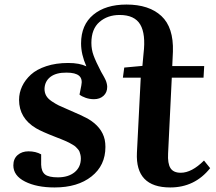

<svg xmlns="http://www.w3.org/2000/svg" viewBox="-20 -802 942 836"><path d="M217.8 14.2Q139.6 14.2 88.9 -11.5Q38.1 -37.1 38.1 -82Q38.1 -110.8 56.9 -127Q75.7 -143.1 104 -143.1Q135.7 -143.1 159.2 -129.9V-85Q160.2 -55.2 176 -42.5Q191.9 -29.8 231.9 -29.8Q277.3 -29.8 304.7 -52Q332 -74.2 332 -111.8Q332 -120.1 330.3 -127.7Q328.6 -135.3 326.4 -141.1Q324.2 -147 318.6 -153.1Q313 -159.2 309.1 -163.1Q305.2 -167 295.7 -172.4Q286.1 -177.7 281 -180.7Q275.9 -183.6 263.2 -189Q250.5 -194.3 244.4 -196.8Q238.3 -199.2 223.1 -205.1Q160.2 -229.5 136.7 -243.7Q63 -287.6 63 -367.2Q63 -397.9 76.2 -426Q89.4 -454.1 114.5 -477.1Q139.6 -500 181.6 -513.9Q223.6 -527.8 276.9 -527.8Q326.2 -527.8 356 -513.2Q333 -565.4 333 -612.8Q333 -693.8 386.5 -738Q439.9 -782.2 530.8 -782.2Q628.9 -782.2 682.6 -732.4Q736.3 -682.6 732.9 -577.1L730 -514.2H869.1L866.2 -463.9H728L711.9 -133.8Q709.5 -90.3 722.2 -70.1Q734.9 -49.8 767.1 -49.8Q814.9 -49.8 868.2 -103L895 -69.8Q828.1 14.2 721.2 14.2Q568.8 14.2 576.2 -137.2L592.8 -463.9H515.1L521 -507.8L600.1 -515.1L605 -568.8Q615.2 -653.8 590.6 -695.3Q565.9 -736.8 501 -736.8Q448.2 -736.8 413.1 -706.3Q377.9 -675.8 377.9 -615.2Q377.9 -586.4 387.5 -560.3Q397 -534.2 419.9 -490.2Q420.4 -489.3 423.8 -483.2Q427.2 -477.1 428.2 -475.6Q429.2 -474.1 431.9 -469Q434.6 -463.9 435.5 -462.2Q436.5 -460.4 438.7 -455.8Q440.9 -451.2 441.7 -449Q442.4 -446.8 443.6 -442.9Q444.8 -439 445.3 -436.3Q445.8 -433.6 446.3 -430.2Q446.8 -426.8 446.8 -423.8Q446.8 -399.4 430.7 -384.8Q414.6 -370.1 389.2 -370.1Q370.1 -370.1 352.8 -376.2Q335.4 -382.3 326.2 -390.1L334 -429.2Q340.3 -458.5 324.2 -472.2Q308.1 -485.8 270 -485.8Q224.6 -486.3 199.7 -467.3Q174.8 -448.2 173.8 -415Q173.8 -398.4 181.2 -385.3Q188.5 -372.1 205.8 -360.6Q223.1 -349.1 236.1 -342.8Q249 -336.4 275.9 -325.2Q341.8 -296.9 361.8 -285.6Q423.8 -249.5 436 -193.8Q439 -178.7 439 -162.1Q439 -81.5 378.4 -33.7Q317.9 14.2 217.8 14.2Z"/></svg>

Font: Literata SemiBold
Style: Italic
Weight: 650
Italic angle: -2.39999°
Designer: Latin by Veronika Burian and Jose Scaglione. Greek by Irene Vlachou. Cyrillic by Vera Evstafieva
Foundry: TypeTogether
Version: Version 3.021